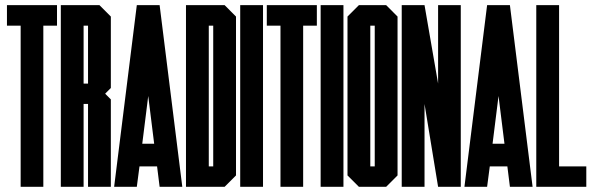

<svg xmlns="http://www.w3.org/2000/svg" viewBox="-20 -720 2287 740"><path d="M147 -621.1V0H59.6V-621.1H6.8V-700.2H199.7V-621.1Z M302.2 0H214.4V-700.2H363.3L407.2 -656.2V-380.9L385.3 -358.9L407.2 -336.9V0H319.3V-319.3H302.2ZM302.2 -397.9H319.3V-621.1H302.2Z M595.2 -700.2 682.6 0H595.2L585.4 -78.6H517.6L507.3 0H419.9L507.3 -700.2ZM528.3 -166H574.2L551.3 -350.1Z M889.6 -43.9 845.7 0H696.8V-700.2H845.7L889.6 -656.2ZM801.8 -78.6V-621.1H784.7V-78.6Z M993.7 -700.2V0H905.8V-700.2Z M1148.4 -621.1V0H1061V-621.1H1008.3V-700.2H1201.2V-621.1Z M1303.7 -700.2V0H1215.8V-700.2Z M1512.2 -43.9 1468.3 0H1363.3L1319.3 -43.9V-656.2L1363.3 -700.2H1468.3L1512.2 -656.2ZM1424.3 -78.6V-621.1H1407.2V-78.6Z M1616.2 -700.2 1668.5 -397.9V-700.2H1755.9V0H1668.5L1616.2 -319.3V0H1528.3V-700.2Z M1945.3 -700.2 2032.7 0H1945.3L1935.5 -78.6H1867.7L1857.4 0H1770L1857.4 -700.2ZM1878.4 -166H1924.3L1901.4 -350.1Z M2046.9 0V-700.2H2134.8V-78.6H2239.7V0Z"/></svg>

Font: Silence
Style: Regular
Weight: 400
Designer: Lilo Joris
Foundry: Lilo Joris
Version: Version 1.035;Fontself Maker 3.5.7